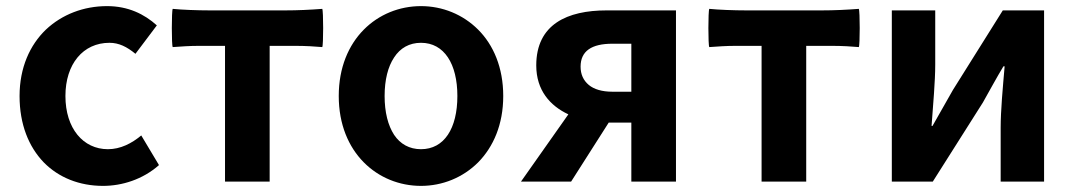

<svg xmlns="http://www.w3.org/2000/svg" viewBox="-20 -594 3514 628"><path d="M123 -63C172 -13 240 14 317 14C379 14 447 -7 500 -54L442 -151C411 -125 374 -106 333 -106C252 -106 194 -174 194 -280C194 -385 252 -454 338 -454C369 -454 395 -441 423 -418L493 -511C452 -548 399 -574 330 -574C254 -574 183 -547 130 -497C78 -447 44 -373 44 -280C44 -187 74 -114 123 -63Z M716 -222V0H862V-444H948C978 -444 1013 -442 1034 -440C1038 -444 1038 -560 1034 -565C994 -562 954 -560 912 -560H789H667C625 -560 575 -562 545 -565C541 -560 541 -444 545 -440C573 -442 601 -444 630 -444H716Z M1544 -497C1494 -547 1427 -574 1357 -574C1216 -574 1088 -466 1088 -280C1088 -94 1216 14 1357 14C1427 14 1494 -13 1544 -63C1594 -114 1626 -187 1626 -280C1626 -373 1594 -447 1544 -497ZM1269 -406C1289 -437 1319 -454 1357 -454C1433 -454 1476 -385 1476 -280C1476 -174 1433 -106 1357 -106C1319 -106 1289 -123 1269 -153C1249 -184 1238 -227 1238 -280C1238 -333 1249 -376 1269 -406Z M1906 -316C1888 -331 1879 -351 1879 -376C1879 -427 1915 -451 1983 -451H2045V-372V-294H1983C1949 -294 1923 -302 1906 -316ZM2191 -280V-560H2077H1964C1836 -560 1734 -515 1734 -380C1734 -299 1779 -248 1839 -220L1684 0H1848L1971 -193H2045V0H2191Z M2471 -222V0H2617V-444H2703C2733 -444 2768 -442 2789 -440C2793 -444 2793 -560 2789 -565C2749 -562 2709 -560 2667 -560H2544H2422C2380 -560 2330 -562 2300 -565C2296 -560 2296 -444 2300 -440C2328 -442 2356 -444 2385 -444H2471Z M3395 -280V-560H3260L3097 -300C3079 -268 3049 -216 3030 -182H3027C3032 -252 3039 -327 3039 -383V-560H2897V0H3031L3195 -259C3213 -291 3242 -344 3262 -377H3266C3260 -307 3253 -233 3253 -176V0H3324H3395Z"/></svg>

Font: GenSekiGothic2 TW B
Style: Regular
Weight: 700
Version: Version 2.100;PS 2.1;hotconv 16.6.51;makeotf.lib2.5.65220 DE